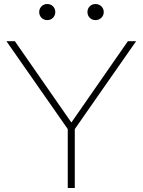

<svg xmlns="http://www.w3.org/2000/svg" viewBox="-20 -935 709 955"><path d="M317 0V-293L12 -730H54L334 -327H336L616 -730H657L352 -293V0ZM215 -835Q198 -835 186.5 -846.5Q175 -858 175 -875Q175 -892 186.5 -903.5Q198 -915 215 -915Q232 -915 243.5 -903.5Q255 -892 255 -875Q255 -858 243.5 -846.5Q232 -835 215 -835ZM455 -835Q438 -835 426.5 -846.5Q415 -858 415 -875Q415 -892 426.5 -903.5Q438 -915 455 -915Q472 -915 484 -903.5Q496 -892 496 -875Q496 -858 484 -846.5Q472 -835 455 -835Z"/></svg>

Font: M PLUS 2 ExtraLight
Style: Regular
Weight: 250
Designer: Coji Morishita
Foundry: UNDERFOREST DESIGN
Version: Version 1.001